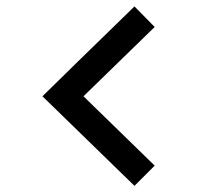

<svg xmlns="http://www.w3.org/2000/svg" viewBox="-20 -654 630 603"><path d="M113.3 -351.6Q185.5 -422.9 402.3 -633.8Q418 -618.2 465.8 -569.3Q410.2 -514.6 242.2 -351.6Q297.9 -297.9 465.8 -133.8Q450.2 -118.2 402.3 -70.3Q330.1 -140.6 113.3 -351.6Z"/></svg>

Font: SSportsD
Style: Medium
Weight: 400
Designer: Swiss Typefaces
Version: Version 1.000